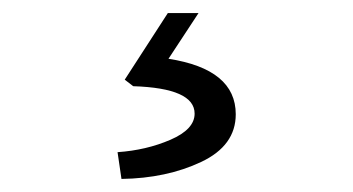

<svg xmlns="http://www.w3.org/2000/svg" viewBox="-20 -36 540 294"><path d="M160 197Q204 194 241 178Q278 162 278 138Q278 99 184 96L171 86L237 -16H284L238 54Q341 70 341 139Q341 187 288 212Q235 237 166 238Z"/></svg>

Font: Easer Grotesk Light
Style: Regular
Weight: 300
Designer: Boardeaser, Bonnie Shaver-Troup, Thomas Jockin
Foundry: Lexend
Version: Version 1.008;Glyphs 3.1.2 (3151)